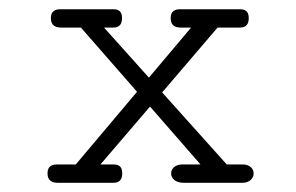

<svg xmlns="http://www.w3.org/2000/svg" viewBox="-20 -398 645 418"><path d="M379.9 0H507.3C523.9 0 532.2 -10.3 532.2 -20.5C532.2 -30.3 524.4 -40 508.3 -40H473.6L333 -196.8L453.6 -337.9H501.5C518.1 -337.9 521.5 -348.1 521.5 -358.4C521.5 -368.2 518.6 -377.9 502.4 -377.9H372.1C355 -377.9 351.6 -368.2 351.6 -358.4C351.6 -348.1 355.5 -337.9 374 -337.9H396L304.2 -229L206.5 -337.9H226.1C242.2 -337.9 245.6 -348.1 245.6 -358.4C245.6 -368.2 242.7 -377.9 227.1 -377.9H111.3C94.2 -377.9 90.8 -368.2 90.8 -358.4C90.8 -348.1 94.7 -337.9 113.3 -337.9H156.2L278.3 -198.2L145 -40H104C86.9 -40 83.5 -30.3 83.5 -20.5C83.5 -10.3 87.4 0 106 0H226.6C242.7 0 246.1 -10.3 246.1 -20.5C246.1 -30.3 243.2 -40 227.5 -40H198.7L306.6 -166L416.5 -40H377.4C360.8 -40 352.5 -30.3 352.5 -20.5C352.5 -10.3 361.3 0 379.9 0Z"/></svg>

Font: Cutive Mono
Style: Regular
Weight: 400
Monospace: yes
Designer: Vernon Adams
Foundry: Vernon Adams
Version: Version 1.002